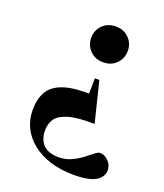

<svg xmlns="http://www.w3.org/2000/svg" viewBox="-135 -594 775 908"><g transform="rotate(20 252.5 -140.0)"><path d="M344.5 224Q276.5 224 223.2 207Q170 190 132.5 159.5Q95 129 75.5 88.8Q56 48.5 56 2Q56 -57 79.2 -94.2Q102.5 -131.5 156 -148.5Q209.5 -165.5 300 -162L278.5 -77L281.5 -239.5H304L354 -36.5Q269.5 -38 224 -24.8Q178.5 -11.5 161.2 13Q144 37.5 144 71.5Q144 103 155.8 125.2Q167.5 147.5 190.5 158.8Q213.5 170 247 170Q281 170 309.5 157Q338 144 360.8 126.8Q383.5 109.5 399.8 96.5Q416 83.5 426.5 83.5Q440.5 83.5 454.5 92.2Q468.5 101 478 116Q487.5 131 487.5 149Q487.5 170 473.2 187.2Q459 204.5 427.5 214.2Q396 224 344.5 224ZM291.5 -324Q251 -324 225.2 -350.2Q199.5 -376.5 199.5 -414Q199.5 -452 225.2 -478Q251 -504 291.5 -504Q332 -504 357.8 -478Q383.5 -452 383.5 -414Q383.5 -376.5 357.8 -350.2Q332 -324 291.5 -324Z"/></g></svg>

Font: Newsreader 60pt
Style: Bold
Weight: 700
Designer: Hugues Gentile
Foundry: Production Type
Version: Version 1.003